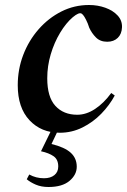

<svg xmlns="http://www.w3.org/2000/svg" viewBox="-20 -516 508 768"><path d="M219 15Q145 15 98 -35Q51 -85 51 -175Q51 -239 73 -296.5Q95 -354 134.5 -399Q174 -444 225.5 -470Q277 -496 336 -496Q371 -496 401.5 -485Q432 -474 450.5 -454Q469 -434 468 -407Q467 -380 451 -364.5Q435 -349 409 -349Q381 -349 364 -366Q347 -383 337 -405L331 -422Q317 -455 306.5 -461.5Q296 -468 271 -447Q244 -424 220.5 -385Q197 -346 183 -299Q169 -252 169 -203Q169 -128 201.5 -92.5Q234 -57 289 -57Q325 -57 360 -80Q395 -103 425 -144L439 -134Q418 -95 385 -61Q352 -27 309.5 -6Q267 15 219 15ZM144 89 188 -1H215L186 60Q239 73 263 95Q287 117 287 151Q287 183 258 207.5Q229 232 174 232Q145 232 123 222.5Q101 213 87 201L97 182Q124 197 156 197Q182 197 197.5 184.5Q213 172 213 150Q213 122 194.5 109Q176 96 144 89Z"/></svg>

Font: DM Serif Display
Style: Italic
Weight: 400
Italic angle: -12°
Designer: Colophon Foundry, Frank Grießhammer
Foundry: Colophon Foundry
Version: Version 5.100; ttfautohint (v1.8.2)